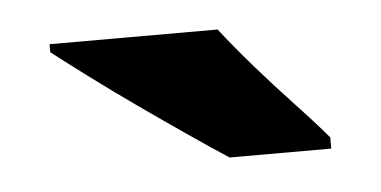

<svg xmlns="http://www.w3.org/2000/svg" viewBox="-28 -806 474 239"><g transform="rotate(-5 209.0 -686.0)"><path d="M250 -766Q267 -744 290.5 -717Q314 -690 338 -664.5Q362 -639 378 -620V-606H251Q231 -619 202.5 -638.5Q174 -658 143.5 -679.5Q113 -701 85.5 -721.5Q58 -742 40 -756V-766Z"/></g></svg>

Font: Noto Sans Symbols Black
Style: Regular
Weight: 900
Version: Version 2.002